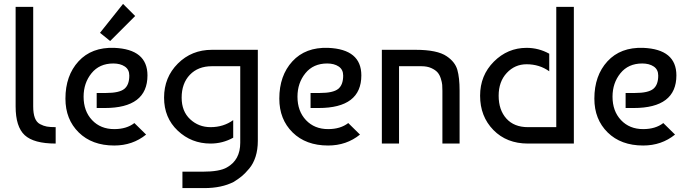

<svg xmlns="http://www.w3.org/2000/svg" viewBox="-20 -735 3523 983"><path d="M60 -190V-700H150V-190Q150 -154 158.5 -131.5Q167 -109 185 -99.5Q203 -90 220 -87Q237 -84 265 -84V0Q153 0 106.5 -43Q60 -86 60 -190Z M565 -490Q735 -483 735 -349Q735 -182 516 -182H475V-259H523Q590 -259 616 -279.5Q642 -300 642 -348Q642 -379 619 -394.5Q596 -410 560 -410Q489 -410 448.5 -360Q408 -310 408 -240Q408 -166 451.5 -120Q495 -74 565 -74Q628 -74 668 -105L728 -46Q659 10 565 10Q451 10 383 -57Q315 -124 315 -230Q315 -348 382 -421Q449 -494 565 -490ZM544 -525 492 -567 610 -715 672 -653Z M1058 0Q960 0 890 -66Q820 -132 820 -235Q820 -339 890.5 -409.5Q961 -480 1065 -480H1300V-14Q1300 31 1288.5 67Q1277 103 1256 128Q1235 153 1218 167Q1201 181 1177 196Q1115 228 1026 228H914V144H1017Q1105 144 1142 122Q1210 84 1210 -4V-396H1065Q994 -396 952 -352Q910 -308 910 -235Q910 -165 953.5 -124.5Q997 -84 1058 -84Q1124 -84 1174 -120V-30Q1120 0 1058 0Z M1660 -490Q1830 -483 1830 -349Q1830 -182 1611 -182H1570V-259H1618Q1685 -259 1711 -279.5Q1737 -300 1737 -348Q1737 -379 1714 -394.5Q1691 -410 1655 -410Q1584 -410 1543.5 -360Q1503 -310 1503 -240Q1503 -166 1546.5 -120Q1590 -74 1660 -74Q1723 -74 1763 -105L1823 -46Q1754 10 1660 10Q1546 10 1478 -57Q1410 -124 1410 -230Q1410 -348 1477 -421Q1544 -494 1660 -490Z M1935 -480H2108Q2219 -480 2267 -447Q2310 -418 2321.5 -377.5Q2333 -337 2333 -271V0H2245V-270Q2245 -288 2244 -300.5Q2243 -313 2237 -332.5Q2231 -352 2220 -364.5Q2209 -377 2188 -386.5Q2167 -396 2137 -396H2023V0H1935Z M2828 -700H2918V0H2683Q2574 0 2506 -69.5Q2438 -139 2438 -245Q2438 -349 2508.5 -419.5Q2579 -490 2676 -490Q2738 -490 2792 -460V-370Q2742 -406 2676 -406Q2616 -406 2574.5 -361.5Q2533 -317 2533 -245Q2533 -172 2572.5 -128Q2612 -84 2683 -84H2828Z M3273 -490Q3443 -483 3443 -349Q3443 -182 3224 -182H3183V-259H3231Q3298 -259 3324 -279.5Q3350 -300 3350 -348Q3350 -379 3327 -394.5Q3304 -410 3268 -410Q3197 -410 3156.5 -360Q3116 -310 3116 -240Q3116 -166 3159.5 -120Q3203 -74 3273 -74Q3336 -74 3376 -105L3436 -46Q3367 10 3273 10Q3159 10 3091 -57Q3023 -124 3023 -230Q3023 -348 3090 -421Q3157 -494 3273 -490Z"/></svg>

Font: Baumans
Style: Regular
Weight: 400
Designer: Henadij Zarechnjuk
Foundry: Cyreal (www.cyreal.org)
Version: Version 001.002